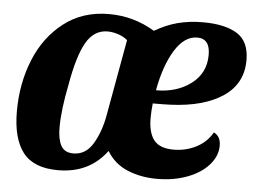

<svg xmlns="http://www.w3.org/2000/svg" viewBox="-44 -585 879 660"><g transform="rotate(5 395.5 -255.0)"><path d="M791 -413Q791 -332 725 -287.5Q659 -243 545 -238Q525 -237 483 -237Q480 -210 480 -186Q480 -136 500 -110.5Q520 -85 568 -85Q610 -85 646 -103.5Q682 -122 701 -156Q725 -145 725 -112Q725 -77 698.5 -46.5Q672 -16 625 2Q578 20 519 20Q464 20 418 1Q372 -18 346 -61Q286 20 178 20Q94 20 57 -28Q20 -76 20 -170Q20 -265 53 -347Q86 -429 151 -479.5Q216 -530 307 -530Q392 -530 465 -486Q504 -509 544 -519.5Q584 -530 632 -530Q707 -530 749 -504Q791 -478 791 -413ZM490 -283Q562 -283 611 -320Q660 -357 660 -420Q660 -476 616 -476Q572 -476 539 -423Q506 -370 490 -283ZM307 -470Q260 -470 233 -422.5Q206 -375 189 -276Q171 -188 171 -126Q171 -87 183 -64.5Q195 -42 226 -42Q269 -42 294 -84.5Q319 -127 329 -185L376 -446Q362 -458 343 -464Q324 -470 307 -470Z"/></g></svg>

Font: Sansita
Style: Bold Italic
Weight: 700
Italic angle: -11°
Designer: Pablo Cosgaya
Foundry: Omnibus-Type
Version: Version 1.006